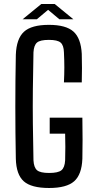

<svg xmlns="http://www.w3.org/2000/svg" viewBox="-20 -931 469 958"><path d="M225 7Q136 7 98.5 -26.5Q61 -60 59 -139Q54 -400 59 -658Q62 -738 99.5 -772.5Q137 -807 224 -807Q309 -807 346.5 -773.5Q384 -740 388 -662Q390 -591 388 -520H299Q301 -561 301 -595Q301 -629 299 -670Q298 -705 282.5 -718.5Q267 -732 224 -732Q180 -732 164.5 -718.5Q149 -705 147 -670Q145 -572 144 -486Q143 -400 144 -314Q145 -228 147 -131Q149 -95 165 -81.5Q181 -68 225 -68Q270 -68 286.5 -81.5Q303 -95 305 -131Q307 -198 305 -264H228V-344H391Q392 -283 392 -233.5Q392 -184 391 -139Q388 -60 350 -26.5Q312 7 225 7ZM93 -835 186 -911H253L346 -835H276L220 -882L164 -835Z"/></svg>

Font: Big Shoulders Text Medium
Style: Regular
Weight: 500
Designer: Patric King
Foundry: XO Type Co
Version: Version 1.000; ttfautohint (v1.8.2)